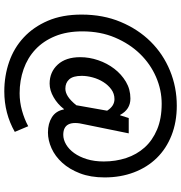

<svg xmlns="http://www.w3.org/2000/svg" viewBox="6 -704 862 915"><g transform="rotate(90 437.5 -247.0)"><path d="M416 164Q342 164 275.5 141Q209 118 159 71.5Q109 25 79.5 -43.5Q50 -112 50 -204Q50 -307 85 -390.5Q120 -474 179 -533.5Q238 -593 317 -625.5Q396 -658 484 -658Q562 -658 625.5 -633Q689 -608 733.5 -562.5Q778 -517 802 -453.5Q826 -390 826 -314Q826 -247 806.5 -196.5Q787 -146 756 -112Q725 -78 687 -61Q649 -44 612 -44Q569 -44 539 -63Q509 -82 502 -120H500Q477 -90 444 -71Q411 -52 379 -52Q324 -52 288.5 -90.5Q253 -129 253 -198Q253 -241 267.5 -283.5Q282 -326 308 -360Q334 -394 370 -415.5Q406 -437 450 -437Q502 -437 528 -388H530L543 -429H616L573 -218Q548 -117 623 -117Q646 -117 669 -130.5Q692 -144 710 -169Q728 -194 739 -229.5Q750 -265 750 -310Q750 -367 733.5 -417Q717 -467 683.5 -504.5Q650 -542 598 -564Q546 -586 475 -586Q409 -586 347 -559Q285 -532 237 -482.5Q189 -433 159.5 -363.5Q130 -294 130 -208Q130 -134 153 -78Q176 -22 216 15.5Q256 53 310 72Q364 91 425 91Q467 91 508 79.5Q549 68 582 50L609 114Q521 164 416 164ZM403 -127Q421 -127 440 -139Q459 -151 482 -179L508 -326Q486 -361 453 -361Q427 -361 406.5 -346Q386 -331 371.5 -308Q357 -285 349.5 -257.5Q342 -230 342 -205Q342 -164 358.5 -145.5Q375 -127 403 -127Z"/></g></svg>

Font: Processing Sans Pro Semibold
Style: Regular
Weight: 600
Designer: Paul D. Hunt
Foundry: Adobe Systems Incorporated
Version: Version 2.020;PS 2.000;hotconv 1.0.86;makeotf.lib2.5.63406